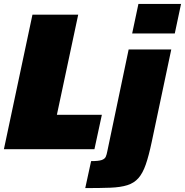

<svg xmlns="http://www.w3.org/2000/svg" viewBox="-25 -763 946 982"><path d="M-5 0 141 -688H375L266 -176H496L458 0ZM651 -592 683 -743H901L869 -592ZM411 199 441 61Q479 61 495 55.5Q511 50 516 38.5Q521 27 524 10L633 -510H851L751 -37Q736 34 720.5 78.5Q705 123 683 148Q661 173 626.5 184Q592 195 539.5 197Q487 199 411 199Z"/></svg>

Font: Saira Thin Black
Style: Italic
Weight: 900
Italic angle: -12°
Version: Version 1.101